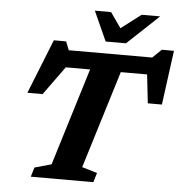

<svg xmlns="http://www.w3.org/2000/svg" viewBox="-61 -993 989 1050"><g transform="rotate(5 433.5 -467.5)"><path d="M506 -51.5 490.5 0H147L162.5 -51.5L254.5 -77.5L419 -612.5H285.5L172 -455.5H88.5L207.5 -754H275L293.5 -707H751.5L800.5 -754H867L827 -455.5H749.5L732 -612.5H587.5L422.5 -76.5ZM775.5 -935 602 -772H490.5L417 -935H506L564.5 -851.5L674 -935Z"/></g></svg>

Font: Newsreader Caption SemiBold
Style: Italic
Weight: 600
Italic angle: -17°
Designer: Hugues Gentile
Foundry: Production Type
Version: Version 1.001